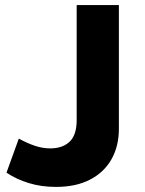

<svg xmlns="http://www.w3.org/2000/svg" viewBox="-20 -720 569 755"><path d="M200 15Q142.5 15 93.5 0Q44.5 -15 5.5 -41L54 -175Q87.5 -156.5 117.8 -146.5Q148 -136.5 177 -136.5Q226.5 -136.5 254 -163Q281.5 -189.5 281.5 -247.5V-700H447.5V-213.5Q447.5 -145.5 418.5 -94Q389.5 -42.5 334.2 -13.8Q279 15 200 15Z"/></svg>

Font: Geologica Thin Roman
Style: Bold
Weight: 700
Version: Version 1.010;gftools[0.9.28]